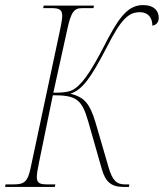

<svg xmlns="http://www.w3.org/2000/svg" viewBox="-42 -736 645 756"><path d="M-22 0H174L176 -10H144C115 -10 103 -15 103 -39C103 -51 106 -70 112 -98L166 -361C257 -361 280 -346 305 -259L359 -70C373 -21 395 0 444 0H466L467 -10H449C417 -10 400 -26 385 -79L334 -254C311 -331 288 -354 235 -367C283 -383 315 -428 379 -551C434 -659 463 -688 509 -688C542 -688 558 -665 558 -635C570 -637 583 -645 583 -666C583 -692 566 -716 521 -716C456 -716 420 -656 366 -551C320 -463 292 -421 263 -395C241 -376 223 -371 168 -371L222 -616C238 -693 251 -704 283 -704H326L328 -714H130L128 -704H161C195 -704 203 -696 203 -672C203 -668 202 -654 194 -616L78 -72C67 -21 54 -10 12 -10H-20Z"/></svg>

Font: Noto Serif Display Condensed Thin
Style: Italic
Weight: 100
Width: 3
Italic angle: -12°
Designer: Monotype Design Team
Foundry: Monotype Imaging Inc.
Version: Version 2.009